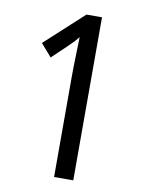

<svg xmlns="http://www.w3.org/2000/svg" viewBox="-82 -771 616 828"><g transform="rotate(10 226.5 -357.0)"><path d="M213 0H297V-714H229L61 -560L109 -505L173 -566C195 -587 205 -598 217 -613C216 -570 213 -496 213 -440Z"/></g></svg>

Font: Noto Sans Devanagari UI Condensed
Style: Regular
Weight: 400
Width: 3
Designer: Jelle Bosma - Monotype Design Team
Foundry: Monotype Imaging Inc.
Version: Version 2.003